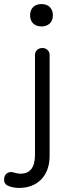

<svg xmlns="http://www.w3.org/2000/svg" viewBox="-76 -700 336 944"><path d="M128 -570C163 -570 184 -592 184 -624C184 -659 163 -680 128 -680C93 -680 72 -659 72 -624C72 -592 93 -570 128 -570ZM18 224C107 224 168 166 168 66V-429C168 -452 150 -464 133 -464C113 -464 96 -452 96 -429V62C96 126 69 154 26 154C15 154 0 151 -13 147C-16 146 -19 146 -22 146C-36 146 -50 154 -54 170C-55 174 -56 178 -56 182C-56 190 -55 206 -35 214C-20 221 2 224 18 224Z"/></svg>

Font: Dongle Light
Style: Regular
Weight: 300
Designer: Yanghee Ryu
Foundry: Yanghee Ryu
Version: Version 2.000